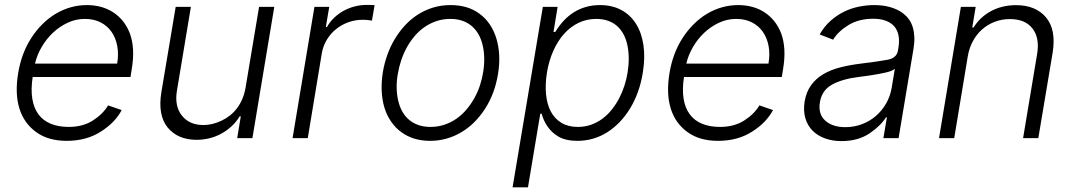

<svg xmlns="http://www.w3.org/2000/svg" viewBox="-20 -574 4464 798"><path d="M55.4 -269.5Q69.2 -353.3 110.1 -416.2Q130.7 -448.2 156.2 -473.5Q181.8 -498.9 211.1 -516.5Q240.4 -534.1 273.3 -543.5Q306.1 -552.9 341.3 -552.9Q371.8 -552.9 399.3 -545.5Q426.8 -538 449.8 -523.3Q472.7 -508.5 490.4 -486.7Q508.2 -464.8 519.5 -435.7Q542.6 -373.6 527.3 -285.2L522.4 -253.9H115.8Q108 -202.8 114.2 -163.9Q120.4 -125 139.7 -98.9Q159.1 -72.8 190.9 -59.7Q222.7 -46.5 266 -46.5Q324.2 -46.5 366.1 -73.2Q407.7 -99.8 429.3 -136L485.8 -116.5Q472.3 -90.9 450.8 -68.5Q429.3 -46.2 399.1 -27Q339.5 11.4 257.1 11.4Q180.8 11.4 131 -24.5Q79.9 -61.1 60.7 -122.9Q41.5 -184.7 55.4 -269.5ZM125.4 -309.7H467Q473.7 -349.1 467.3 -383Q460.9 -416.9 443.4 -441.9Q425.8 -467 397.7 -481.2Q369.7 -495.4 332.7 -495.4Q295.1 -495.4 261 -479.4Q226.9 -463.4 199.4 -437.3Q171.9 -411.2 152.7 -377.8Q133.5 -344.5 125.4 -309.7Z M650.9 -192.1 710.2 -545.5H773.4L715.2 -196Q704.9 -132.5 736.2 -93.4Q767 -54.3 826 -54.3Q861.9 -54.3 900.2 -72.1Q919 -81 935.5 -93.9Q952.1 -106.9 965 -124.1Q978 -141.3 987 -162.5Q996.1 -183.6 1000.4 -208.5L1056.8 -545.5H1120L1029.1 0H965.9L980.8 -90.6H976.2Q962 -67.1 942.3 -49Q922.6 -30.9 899.5 -18.3Q876.4 -5.7 850.3 0.7Q824.2 7.1 797.2 7.1Q719.1 7.1 676.8 -44Q634.9 -95.5 650.9 -192.1Z M1196 0 1286.9 -545.5H1348.4L1334.2 -461.6H1338.8Q1351.2 -483.7 1369.3 -500.7Q1387.4 -517.8 1408.9 -529.5Q1430.4 -541.2 1454.7 -547.4Q1479 -553.6 1503.6 -553.6Q1511.7 -553.6 1521.1 -553.4Q1530.5 -553.3 1536.9 -552.6L1525.9 -488.3Q1521.7 -489 1511.2 -490.4Q1500.7 -491.8 1487.9 -491.8Q1456 -491.8 1427.4 -481.4Q1398.8 -470.9 1376.1 -452.4Q1353.3 -433.9 1338.1 -408.4Q1322.8 -382.8 1317.5 -352.3L1259.2 0Z M1571.4 -275.2Q1577.4 -311.1 1589.7 -345.5Q1601.9 -380 1620.2 -410.7Q1638.5 -441.4 1662.3 -467.5Q1686.1 -493.6 1715.4 -512.6Q1744.7 -531.6 1779.1 -542.3Q1813.6 -552.9 1852.6 -552.9Q1925.4 -552.9 1973.7 -516.3Q1997.9 -498.6 2015.3 -473Q2032.7 -447.4 2042.6 -415.5Q2052.6 -383.5 2054.7 -345.7Q2056.8 -307.9 2049.7 -265.6Q2036.2 -183.9 1995.7 -121.4Q1975.5 -90.2 1950.5 -65.5Q1925.4 -40.8 1896.5 -23.8Q1867.5 -6.7 1835.2 2.3Q1802.9 11.4 1768.1 11.4Q1696.7 11.4 1647.4 -25.2Q1622.9 -43.3 1605.3 -68.9Q1587.7 -94.5 1577.9 -126.2Q1568.2 -158 1566.4 -195.5Q1564.6 -233 1571.4 -275.2ZM1634.9 -156.2Q1640.6 -131.4 1651.8 -111Q1663 -90.6 1679.9 -76.3Q1696.7 -62.1 1718.9 -54.3Q1741.1 -46.5 1768.8 -46.5Q1799.7 -46.5 1826.9 -55.6Q1854 -64.6 1877 -80.6Q1899.9 -96.6 1918.5 -118.4Q1937.1 -140.3 1951.3 -165.7Q1965.6 -191.1 1974.8 -219.1Q1984 -247.2 1988.3 -275.2Q1997.9 -335.2 1986.2 -385.3Q1980.5 -410.5 1969.1 -430.8Q1957.7 -451 1941.1 -465.4Q1924.4 -479.8 1902 -487.6Q1879.6 -495.4 1852.3 -495.4Q1821 -495.4 1793.7 -486.2Q1766.3 -476.9 1743.6 -460.9Q1720.9 -445 1702.4 -422.9Q1683.9 -400.9 1670.1 -375.4Q1656.2 -349.8 1647 -321.9Q1637.8 -294 1633.2 -265.6Q1623.2 -207.4 1634.9 -156.2Z M2236.2 -545.5H2297.6L2280.5 -441.4H2288Q2303.6 -467 2322.8 -487.7Q2342 -508.5 2365.1 -522.9Q2388.1 -537.3 2415.1 -545.1Q2442.1 -552.9 2473.4 -552.9Q2523.8 -552.9 2561.8 -532.7Q2599.8 -512.4 2623.2 -475.3Q2646.7 -438.2 2654.3 -386.4Q2661.9 -334.5 2651.6 -271.3Q2637.8 -187.1 2598.7 -123.2Q2579.2 -91.3 2555.2 -66.4Q2531.2 -41.5 2503.6 -24.1Q2475.9 -6.7 2444.8 2.3Q2413.7 11.4 2380.3 11.4Q2331.3 11.4 2300.8 -6.4Q2285.5 -15.3 2274.1 -26.5Q2262.8 -37.6 2254.3 -50.2Q2245.7 -62.9 2240.2 -75.8Q2234.7 -88.8 2231.2 -101.2H2225.5L2174.4 204.5H2110.4ZM2381.4 -46.5Q2411.6 -46.5 2437.3 -55.8Q2463.1 -65 2484.7 -81.3Q2506.4 -97.7 2523.6 -119.5Q2540.8 -141.3 2553.8 -166.4Q2566.8 -191.4 2575.5 -218.6Q2584.2 -245.7 2588.4 -272.4Q2598.4 -334.5 2587.7 -385.7Q2582.4 -410.9 2571.7 -431.1Q2561.1 -451.3 2544.9 -465.7Q2528.8 -480.1 2507.1 -487.7Q2485.4 -495.4 2458.1 -495.4Q2418.3 -495.4 2384.2 -478.9Q2350.1 -462.4 2323.9 -432.7Q2297.6 -403.1 2279.5 -362.2Q2261.4 -321.4 2253.2 -272.4Q2245.4 -223 2249.5 -181.6Q2253.6 -140.3 2269.5 -110.3Q2285.5 -80.3 2313.6 -63.4Q2341.6 -46.5 2381.4 -46.5Z M2762.4 -269.5Q2776.3 -353.3 2817.1 -416.2Q2837.7 -448.2 2863.3 -473.5Q2888.8 -498.9 2918.1 -516.5Q2947.4 -534.1 2980.3 -543.5Q3013.1 -552.9 3048.3 -552.9Q3078.8 -552.9 3106.4 -545.5Q3133.9 -538 3156.8 -523.3Q3179.7 -508.5 3197.4 -486.7Q3215.2 -464.8 3226.6 -435.7Q3249.6 -373.6 3234.4 -285.2L3229.4 -253.9H2822.8Q2815 -202.8 2821.2 -163.9Q2827.4 -125 2846.8 -98.9Q2866.1 -72.8 2897.9 -59.7Q2929.7 -46.5 2973 -46.5Q3031.2 -46.5 3073.2 -73.2Q3114.7 -99.8 3136.4 -136L3192.8 -116.5Q3179.3 -90.9 3157.8 -68.5Q3136.4 -46.2 3106.2 -27Q3046.5 11.4 2964.1 11.4Q2887.8 11.4 2838.1 -24.5Q2786.9 -61.1 2767.8 -122.9Q2748.6 -184.7 2762.4 -269.5ZM2832.4 -309.7H3174Q3180.8 -349.1 3174.4 -383Q3168 -416.9 3150.4 -441.9Q3132.8 -467 3104.8 -481.2Q3076.7 -495.4 3039.8 -495.4Q3002.1 -495.4 2968 -479.4Q2933.9 -463.4 2906.4 -437.3Q2878.9 -411.2 2859.7 -377.8Q2840.6 -344.5 2832.4 -309.7Z M3324.2 -152.3Q3331.3 -192.8 3351.4 -220.3Q3371.4 -247.9 3402.3 -266Q3433.2 -284.1 3473.4 -294.2Q3513.5 -304.3 3560.7 -310Q3596.2 -314.3 3622.9 -318.2Q3649.5 -322.1 3668.7 -325.6Q3706.7 -332.7 3712 -363.3L3714.1 -376.1Q3718.8 -403.8 3714.5 -426.1Q3710.2 -448.5 3697.1 -464Q3683.9 -479.4 3661.9 -487.7Q3639.9 -496.1 3609 -496.1Q3550.1 -496.1 3507.1 -470.2Q3463.8 -443.9 3442.8 -409.1L3386.7 -430.8Q3405.9 -464.5 3432.2 -487.7Q3458.5 -511 3488.5 -525.6Q3518.5 -540.1 3550.6 -546.5Q3582.7 -552.9 3613.6 -552.9Q3629.3 -552.9 3645.4 -551.1Q3661.6 -549.4 3677.4 -545.1Q3693.2 -540.8 3708.1 -533.9Q3723 -527 3735.8 -516.7Q3748.6 -506.7 3758.3 -492.9Q3768.1 -479 3773.6 -460.9Q3779.1 -442.8 3780.2 -420.3Q3781.2 -397.7 3776.6 -370.4L3714.8 0H3651.6L3666.2 -86.3H3662.3Q3639.6 -50.1 3592.7 -18.8Q3545.5 12.4 3477.3 12.4Q3440.3 12.4 3409.4 1.4Q3378.6 -9.6 3357.6 -30.5Q3336.6 -51.5 3327.4 -82.2Q3318.2 -112.9 3324.2 -152.3ZM3409.8 -72.8Q3440.3 -45.5 3493.3 -45.5Q3529.1 -45.5 3561.6 -57.5Q3594.1 -69.6 3619.7 -91.4Q3645.2 -113.3 3662.6 -143.3Q3680 -173.3 3686.1 -209.2L3699.2 -288Q3689.3 -279.1 3661.9 -272.7Q3648.8 -269.5 3634.1 -266.9Q3619.3 -264.2 3604.9 -261.9Q3590.6 -259.6 3577.1 -257.8Q3563.6 -256 3552.2 -254.6Q3481.5 -246.1 3438.9 -222.7Q3396 -199.2 3387.8 -149.5Q3379.6 -99.8 3409.8 -72.8Z M3882.8 0 3973.7 -545.5H4035.2L4021 -459.9H4026.6Q4039.4 -480.8 4057.4 -497.9Q4075.3 -514.9 4097.7 -527.2Q4120 -539.4 4146.5 -546Q4172.9 -552.6 4202.8 -552.6Q4284.8 -552.6 4327.8 -501.4Q4370.7 -449.9 4354.8 -353.3L4295.5 0H4232.2L4290.5 -349.4Q4301.8 -416.2 4271.3 -455.6Q4240.8 -494.7 4177.6 -494.7Q4143.1 -494.7 4113.6 -483.1Q4084.2 -471.6 4061.3 -451.2Q4038.4 -430.8 4023.3 -402.5Q4008.2 -374.3 4002.5 -340.9L3946 0Z"/></svg>

Font: Inter P Light
Style: Italic
Weight: 300
Italic angle: 9.39999°
Designer: Rasmus Andersson
Foundry: rsms
Version: Version 3.018;git-588b23468